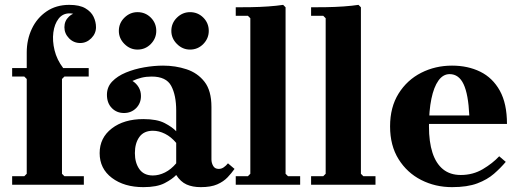

<svg xmlns="http://www.w3.org/2000/svg" viewBox="-20 -760 2134 790"><path d="M90 -470V-544Q90 -597 111 -641.5Q132 -686 171.5 -713Q211 -740 265 -740Q307 -740 331 -726Q355 -712 365 -691Q375 -670 375 -648Q375 -622 355.5 -602.5Q336 -583 310 -583Q283 -583 264 -602.5Q245 -622 245 -648Q245 -674 263.5 -691.5Q282 -709 310 -709Q329 -709 338 -699Q347 -689 350 -674.5Q353 -660 353 -648H323Q323 -663 316.5 -676Q310 -689 297 -697Q284 -705 266 -705Q238 -705 221 -683Q204 -661 199.5 -626.5Q195 -592 204.5 -553Q214 -514 240 -480V-470ZM90 0V-435L80 -445H245L235 -435V0ZM30 -445V-480H345V-445ZM30 -35H80L90 -45H235L245 -35H325V0H30Z M806 10Q772 10 747.5 -1Q723 -12 705 -40V-305Q705 -368 684.5 -406.5Q664 -445 604 -445Q582 -445 563 -440.5Q544 -436 525 -427Q541 -417 550.5 -401Q560 -385 560 -365Q560 -335 540 -315Q520 -295 490 -295Q460 -295 440 -315.5Q420 -336 420 -370Q420 -402 441.5 -424.5Q463 -447 498 -461.5Q533 -476 573.5 -483Q614 -490 651 -490Q702 -490 747.5 -475Q793 -460 821.5 -423.5Q850 -387 850 -320V-104Q850 -90 857 -77.5Q864 -65 880 -65Q891 -65 900.5 -71.5Q910 -78 918 -88L945 -65Q933 -48 916.5 -30.5Q900 -13 874 -1.5Q848 10 806 10ZM570 10Q491 10 440.5 -28Q390 -66 390 -130Q390 -193 440 -231.5Q490 -270 570 -270Q626 -270 657.5 -253.5Q689 -237 705 -220V-172Q684 -197 659 -209.5Q634 -222 609 -222Q572 -222 553.5 -196.5Q535 -171 535 -130Q535 -90 553.5 -64Q572 -38 609 -38Q634 -38 659 -50.5Q684 -63 705 -88V-40Q689 -23 657.5 -6.5Q626 10 570 10ZM761.9 -556Q731 -556 708 -579.1Q685 -602.1 685 -632.9Q685 -665 708.1 -687.5Q731.1 -710 761.9 -710Q794 -710 816.5 -687.6Q839 -665.1 839 -632.9Q839 -602 816.6 -579Q794.1 -556 761.9 -556ZM545.9 -556Q515 -556 492 -579.1Q469 -602.1 469 -632.9Q469 -665 492.1 -687.5Q515.1 -710 545.9 -710Q578 -710 600.5 -687.6Q623 -665.1 623 -632.9Q623 -602 600.6 -579Q578.1 -556 545.9 -556Z M950 0V-35H1000L1010 -45V-685L1000 -695H950V-730Q976 -730 1012 -730.5Q1048 -731 1083.5 -733.5Q1119 -736 1145 -740L1155 -730V-45L1165 -35H1215V0Z M1260 0V-35H1310L1320 -45V-685L1310 -695H1260V-730Q1286 -730 1322 -730.5Q1358 -731 1393.5 -733.5Q1429 -736 1455 -740L1465 -730V-45L1475 -35H1525V0Z M1876 -40Q1926 -40 1966.5 -64Q2007 -88 2034 -117L2061 -94Q2040 -69 2012.5 -45Q1985 -21 1944 -5.5Q1903 10 1840 10Q1771 10 1713 -19.5Q1655 -49 1620 -105Q1585 -161 1585 -240Q1585 -319 1620 -375Q1655 -431 1713 -460.5Q1771 -490 1840 -490Q1905 -490 1956 -465Q2007 -440 2036.5 -387Q2066 -334 2066 -250H1710V-285H1911Q1907 -372 1887.5 -413.5Q1868 -455 1830 -455Q1803 -455 1784 -428.5Q1765 -402 1755 -353.5Q1745 -305 1745 -240Q1745 -176 1759.5 -131.5Q1774 -87 1803 -63.5Q1832 -40 1876 -40Z"/></svg>

Font: Brygada 1918
Style: Regular
Weight: 400
Designer: Mateusz Machalski | Borys Kosmynka | Przemek Hoffer
Foundry: NIEPODLEGLA 2018
Version: Version 3.006